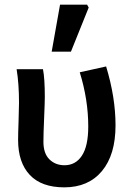

<svg xmlns="http://www.w3.org/2000/svg" viewBox="-20 -786 561 818"><path d="M253.9 12.2Q156.7 12.2 106.9 -40.8Q57.1 -93.8 57.1 -189.9Q57.1 -216.8 59.1 -269.5Q61 -322.3 61 -348.1Q61 -429.2 50.8 -491.2H163.1Q170.9 -452.1 170.9 -373Q170.9 -351.1 168 -283.2Q165 -215.3 165 -182.1Q165 -132.3 190.4 -107.2Q215.8 -82 254.9 -82Q302.2 -82 329.1 -123Q356 -164.1 356 -247.1Q356 -361.3 319.8 -478L432.1 -502.9Q472.2 -371.1 472.2 -252Q472.2 -126.5 414.3 -57.1Q356.4 12.2 253.9 12.2ZM200.2 -565.9 235.8 -766.1H351.1L357.9 -753.9L282.2 -565.9Z"/></svg>

Font: Source Sans 3 Semibold
Style: Regular
Weight: 600
Designer: Paul D. Hunt
Foundry: Adobe
Version: Version 3.052;hotconv 1.1.0;makeotfexe 2.6.0